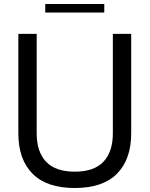

<svg xmlns="http://www.w3.org/2000/svg" viewBox="-20 -933 751 963"><path d="M72 -264V-763H164V-264Q164 -172 211 -122Q258 -72 355 -72Q452 -72 499 -122Q546 -172 546 -264V-763H638V-264Q638 -134 567 -62Q496 10 355 10Q214 10 143 -62Q72 -134 72 -264ZM503 -870H207V-913H503Z"/></svg>

Font: Open Sauce Sans
Style: Regular
Weight: 400
Designer: Alfredo Marco Pradil
Foundry: Creative Sauce Fz LLC
Version: Version 1.477